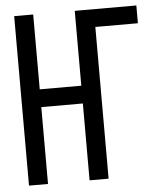

<svg xmlns="http://www.w3.org/2000/svg" viewBox="-50 -720 628 764"><g transform="rotate(-5 264.0 -338.5)"><path d="M35 -677H111V-378H277V-677H523V-606H353V0H277V-307H111V0H35Z"/></g></svg>

Font: PlemolJP
Style: Regular
Weight: 400
Monospace: yes
Version: v2.0.4; ttfautohint (v1.8.4.7-5d5b-dirty) -l 6 -r 45 -G 200 